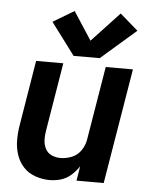

<svg xmlns="http://www.w3.org/2000/svg" viewBox="-55 -825 686 879"><g transform="rotate(5 288.0 -386.0)"><path d="M206 8Q232 8 257.5 0.5Q283 -7 304 -25.5Q325 -44 340 -67L329 0H454L542 -530H417L361 -192Q357 -166 341 -142Q325 -118 299 -107.5Q273 -97 247 -97Q225 -97 206 -105.5Q187 -114 177.5 -132.5Q168 -151 167 -172Q166 -193 170 -215L222 -530H97L48 -232Q42 -197 42 -162Q42 -127 52.5 -95Q63 -63 85 -39Q107 -15 139.5 -3.5Q172 8 206 8ZM266 -568H386L547 -708L464 -780L337 -644L253 -773L156 -715Z"/></g></svg>

Font: Iosevka Sparkle Oblique
Style: Bold
Weight: 700
Italic angle: -9°
Designer: Belleve Invis
Foundry: Belleve Invis
Version: Version 4.5.0; ttfautohint (v1.8.3)